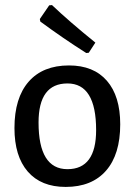

<svg xmlns="http://www.w3.org/2000/svg" viewBox="-20 -728 532 757"><path d="M185 -708Q251 -645 356 -560L330 -520L320 -519Q230 -576 139 -643L137 -653L174 -707ZM252 -470Q349 -470 401.5 -409.5Q454 -349 454 -238Q454 -119 398 -55Q342 9 239 9Q142 9 89.5 -51.5Q37 -112 37 -223Q37 -342 93 -406Q149 -470 252 -470ZM246 -399Q132 -399 132 -245Q132 -61 246 -61Q359 -61 359 -215Q359 -399 246 -399Z"/></svg>

Font: Alegreya Sans Medium
Style: Regular
Weight: 500
Designer: Juan Pablo del Peral
Foundry: Huerta Tipografica
Version: Version 2.007